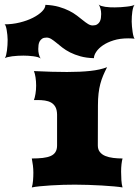

<svg xmlns="http://www.w3.org/2000/svg" viewBox="-97 -822 611 842"><path d="M42.5 0Q46.4 -12.7 47.9 -30.3Q49.3 -47.9 49.3 -64.9Q49.3 -80.6 47.4 -96.2Q45.4 -111.8 42.5 -127Q69.8 -127 90.6 -129.4Q111.3 -131.8 125.2 -137.9Q139.2 -144 146.2 -155.3Q153.3 -166.5 153.3 -184.1V-319.8Q152.8 -340.8 145.8 -353.3Q138.7 -365.7 127 -372.3Q115.2 -378.9 99.9 -381.1Q84.5 -383.3 67.4 -383.3H51.8Q55.7 -393.1 58.6 -410.4Q61.5 -427.7 61.5 -446.8Q61.5 -465.3 58.8 -482.7Q56.2 -500 51.8 -510.3Q93.3 -508.3 129.2 -507.3Q165 -506.3 196.8 -506.3Q255.9 -506.3 298.8 -511Q341.8 -515.6 372.6 -527.3Q362.8 -508.3 355.5 -491Q348.1 -473.6 343 -454.3Q337.9 -435.1 335.2 -412.1Q332.5 -389.2 332.5 -359.4L332 -184.1Q332 -166.5 341.1 -155.3Q350.1 -144 365.2 -137.9Q380.4 -131.8 399.9 -129.4Q419.4 -127 440.4 -127Q437.5 -116.7 435.8 -101.6Q434.1 -86.4 434.1 -69.3Q434.1 -50.8 435.3 -32Q436.5 -13.2 440.4 0Q427.2 -2.4 402.8 -4.6Q378.4 -6.8 349.4 -8.5Q320.3 -10.3 289.3 -11.2Q258.3 -12.2 231.9 -12.2Q208.5 -12.2 180.9 -11.5Q153.3 -10.7 126.7 -9Q100.1 -7.3 77.6 -5.1Q55.2 -2.9 42.5 0ZM-75.7 -566.9Q-72.3 -571.8 -70.1 -580.8Q-67.9 -589.8 -66.4 -601.1Q-64.9 -612.3 -64.2 -624.5Q-63.5 -636.7 -63.5 -647.9Q-63.5 -657.2 -64.7 -668.5Q-65.9 -679.7 -67.6 -689.9Q-69.3 -700.2 -71.8 -707.3Q-74.2 -714.4 -77.1 -715.3Q-42.5 -715.3 -10 -723.4Q22.5 -731.4 47.4 -744.1Q72.3 -756.8 87.2 -771.7Q102.1 -786.6 102.1 -800.8Q135.7 -799.3 161.1 -792Q186.5 -784.7 206.3 -774.7Q226.1 -764.6 240.7 -753.4Q255.4 -742.2 267.1 -732.7Q278.8 -723.1 289.1 -716.8Q299.3 -710.4 309.6 -710.4Q321.8 -710.4 329.1 -715.1Q336.4 -719.7 340.3 -726.8Q344.2 -733.9 345.5 -742.9Q346.7 -752 346.7 -760.7Q346.7 -772.5 343.8 -783.4Q340.8 -794.4 335.9 -802.2Q339.4 -798.3 347.2 -795.9Q355 -793.5 364.7 -792Q374.5 -790.5 385.5 -790Q396.5 -789.6 406.2 -789.6Q418.5 -789.6 432.6 -790.5Q446.8 -791.5 459.5 -793Q472.2 -794.4 481.4 -796.6Q490.7 -798.8 493.2 -801.3Q489.7 -796.9 487.3 -789.3Q484.9 -781.7 483.4 -771.7Q481.9 -761.7 481.2 -750.5Q480.5 -739.3 480.5 -727.5Q480.5 -718.3 481.7 -705.8Q482.9 -693.4 484.6 -681.6Q486.3 -669.9 488.8 -661.6Q491.2 -653.3 494.1 -652.3Q479.5 -653.8 465.3 -653.8Q429.2 -653.8 401.1 -645Q373 -636.2 354 -623Q335 -609.9 325 -594.7Q314.9 -579.6 314.9 -566.9Q281.2 -567.9 255.9 -575Q230.5 -582 210.7 -592Q190.9 -602.1 176.3 -613.5Q161.6 -625 149.9 -634.8Q138.2 -644.5 127.9 -650.9Q117.7 -657.2 107.4 -657.2Q95.2 -657.2 88.1 -652.6Q81.1 -647.9 77.1 -640.9Q73.2 -633.8 72 -624.8Q70.8 -615.7 70.8 -606.9Q70.8 -595.2 73.5 -584.2Q76.2 -573.2 81.1 -565.4Q77.6 -568.8 69.1 -571.3Q60.5 -573.7 49.8 -575.2Q39.1 -576.7 27.3 -577.4Q15.6 -578.1 5.9 -578.1Q-5.9 -578.1 -18.8 -577.4Q-31.7 -576.7 -43.2 -575.2Q-54.7 -573.7 -63.5 -571.5Q-72.3 -569.3 -75.7 -566.9Z"/></svg>

Font: Arbutus
Style: Regular
Weight: 400
Designer: Karolina Lach
Foundry: Sorkin Type Co.
Version: Version 1.003